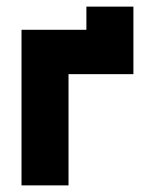

<svg xmlns="http://www.w3.org/2000/svg" viewBox="-20 -560 460 580"><path d="M45 0V-470H241V-540H383V-336H187V0Z"/></svg>

Font: Kreadon
Style: Regular
Weight: 400
Designer: kohakuno
Foundry: StudioGnu
Version: Version 1.000;Glyphs 3.1.2 (3151)